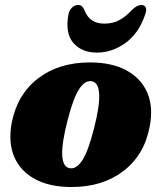

<svg xmlns="http://www.w3.org/2000/svg" viewBox="-20 -737 647 772"><path d="M341.5 -486Q429 -486 488 -454.2Q547 -422.5 572 -364.8Q597 -307 582 -228.5Q560.5 -114 476.5 -49.5Q392.5 15 267.5 15Q180 15 121 -16.8Q62 -48.5 37.2 -106.5Q12.5 -164.5 27 -242.5Q49 -357 132.8 -421.5Q216.5 -486 341.5 -486ZM258.5 -61Q286 -55 310.2 -91.2Q334.5 -127.5 358 -220.5Q403.5 -398 350.5 -410Q323 -416 298.8 -379.8Q274.5 -343.5 251 -250.5Q205.5 -73 258.5 -61ZM400.5 -642Q433.5 -642 459.2 -655.8Q485 -669.5 510.5 -697Q531.5 -717 547.5 -717Q562 -717 566.2 -706.2Q570.5 -695.5 563.5 -678Q537.5 -602 483.8 -563.8Q430 -525.5 369.5 -525.5Q309.5 -525.5 275.5 -563.8Q241.5 -602 255 -678Q258.5 -695.5 269.2 -706.2Q280 -717 294 -717Q311.5 -717 319 -697Q330.5 -668 350.2 -655Q370 -642 400.5 -642Z"/></svg>

Font: Fraunces 9pt S000 Black
Style: Italic
Weight: 900
Italic angle: -16°
Version: Version 1.000; ttfautohint (v1.8.3)